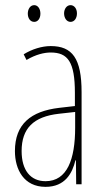

<svg xmlns="http://www.w3.org/2000/svg" viewBox="-20 -716 406 746"><path d="M88 -663C88 -646 97 -631 113 -631C127 -631 137 -644 137 -663C137 -682 127 -696 113 -696C97 -696 88 -680 88 -663ZM229 -664C229 -646 239 -631 254 -631C269 -631 279 -645 279 -664C279 -683 268 -696 254 -696C239 -696 229 -681 229 -664ZM177 -537C143 -537 104 -525 72 -505L83 -483C120 -505 153 -512 177 -512C244 -512 271 -475 271 -355V-304L210 -297C100 -284 38 -234 38 -129C38 -57 73 10 157 10C233 10 261 -43 273 -93H275L276 0H297V-358C297 -489 261 -537 177 -537ZM209 -274 272 -281V-220C272 -97 241 -12 157 -12C99 -12 64 -54 64 -129C64 -217 110 -263 209 -274Z"/></svg>

Font: Noto Sans Sinhala ExtraCondensed Thin
Style: Regular
Weight: 100
Width: 2
Designer: Jelle Bosma - Monotype Design Team
Foundry: Monotype Imaging Inc.
Version: Version 2.006